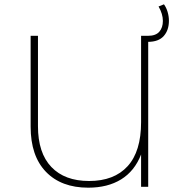

<svg xmlns="http://www.w3.org/2000/svg" viewBox="-20 -866 836 890"><path d="M667 -700V0H634V-150Q604 -73 541.5 -34.5Q479 4 389 4Q264 4 193 -69.5Q122 -143 122 -279V-700H156V-281Q156 -157 218 -92Q280 -27 393 -27Q509 -27 571.5 -95.5Q634 -164 634 -300V-700ZM655 -700H666Q702 -700 718.5 -719Q735 -738 735 -769Q735 -801 715 -836L740 -846Q751 -831 757 -810.5Q763 -790 763 -770Q763 -726 739 -699Q715 -672 666 -672H655Z"/></svg>

Font: Montserrat Alternates ExLight
Style: Regular
Weight: 275
Designer: Julieta Ulanovsky
Foundry: Julieta Ulanovsky
Version: Version 7.200